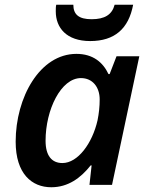

<svg xmlns="http://www.w3.org/2000/svg" viewBox="-20 -779 624 809"><path d="M360 -606C463 -606 522 -658 541 -759H463C452 -717 421 -698 366 -698C312 -698 289 -718 289 -759H217C215 -751 215 -742 215 -731C215 -662 260 -606 360 -606ZM196 10C267 10 320 -29 362 -82H366L357 0H452L567 -542H471L442 -467H437C414 -516 372 -552 302 -552C148 -552 46 -369 46 -182C46 -47 114 10 196 10ZM243 -92C198 -92 172 -123 172 -186C172 -317 237 -450 321 -450C370 -450 400 -412 400 -360C400 -330 397 -302 391 -272C369 -175 308 -92 243 -92Z"/></svg>

Font: Noto Sans SemiBold
Style: Italic
Weight: 600
Italic angle: -12°
Designer: Monotype Design Team
Foundry: Monotype Imaging Inc.
Version: Version 2.013